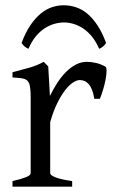

<svg xmlns="http://www.w3.org/2000/svg" viewBox="-20 -701 436 721"><path d="M376 -450.7Q380.4 -447.8 380.1 -433.6Q379.9 -419.4 376.2 -400.9Q372.6 -382.3 366.7 -362.8Q360.8 -343.3 355 -330.1H334Q331.1 -349.6 325.7 -363.3Q320.3 -377 313.2 -385Q306.2 -393.1 297.6 -396.7Q289.1 -400.4 279.8 -400.4Q269 -400.4 254.6 -391.4Q240.2 -382.3 225.1 -363Q210 -343.8 195.1 -313.7Q180.2 -283.7 168.5 -242.2V-50.8Q168.5 -43.5 186.8 -35.6Q205.1 -27.8 251 -21V0H26.9V-21Q59.1 -28.3 77.1 -35.4Q95.2 -42.5 95.2 -50.8V-335Q95.2 -351.1 94.2 -362.1Q93.3 -373 91.8 -379.9Q90.3 -386.7 88.1 -390.6Q85.9 -394.5 84 -397Q80.6 -400.4 76.4 -402.6Q72.3 -404.8 65.7 -406.2Q59.1 -407.7 49.8 -408.4Q40.5 -409.2 26.9 -410.2V-429.7Q58.6 -438 89.1 -446.5Q119.6 -455.1 144 -468.8L161.1 -451.7L167.5 -340.8Q180.7 -367.7 196 -391.1Q211.4 -414.6 229 -431.9Q246.6 -449.2 265.9 -459Q285.2 -468.8 306.2 -468.8Q321.8 -468.8 339.8 -464.8Q357.9 -460.9 376 -450.7ZM61 -539.6Q75.7 -579.1 94 -606Q112.3 -632.8 132.6 -649.7Q152.8 -666.5 174.8 -673.8Q196.8 -681.2 218.8 -681.2Q242.7 -681.2 265.1 -673.8Q287.6 -666.5 307.9 -649.7Q328.1 -632.8 345.9 -606Q363.8 -579.1 378.4 -539.6Q372.6 -530.8 366.7 -526.1Q360.8 -521.5 352.5 -517.6Q340.3 -545.4 324.5 -564.5Q308.6 -583.5 291 -595Q273.4 -606.4 255.1 -611.6Q236.8 -616.7 220.7 -616.7Q203.6 -616.7 184.8 -611.6Q166 -606.4 148.2 -595Q130.4 -583.5 114.5 -564.5Q98.6 -545.4 86.9 -517.6Q78.6 -521.5 72.8 -526.1Q66.9 -530.8 61 -539.6Z"/></svg>

Font: Noto Serif Devanagari
Style: Regular
Weight: 400
Designer: Monotype Design Team
Foundry: Monotype Imaging Inc.
Version: Version 1.01